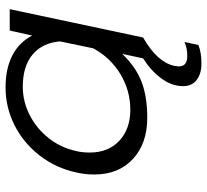

<svg xmlns="http://www.w3.org/2000/svg" viewBox="-47 -488 745 691"><g transform="rotate(-90 325.5 -142.5)"><path d="M361 144Q361 102 390 64Q419 26 461 0L477 -75Q430 -26 376.5 -5.5Q323 15 247 15Q155 15 99 -36.5Q43 -88 43 -176Q43 -208 50 -239Q66 -314 111.5 -372.5Q157 -431 221 -463Q285 -495 356 -495Q425 -495 472.5 -470Q520 -445 543 -399L561 -480H638L536 0Q491 26 466 53.5Q441 81 434 112Q432 124 432 128Q432 144 441.5 151.5Q451 159 471 159Q497 159 520 149L509 199Q482 210 442 210Q406 210 383.5 193Q361 176 361 144ZM497 -179 522 -299Q517 -362 475 -397.5Q433 -433 359 -433Q306 -433 257.5 -408.5Q209 -384 174 -340Q139 -296 127 -239Q122 -219 122 -192Q122 -125 164.5 -85.5Q207 -46 276 -46Q345 -46 404 -81.5Q463 -117 497 -179Z"/></g></svg>

Font: Prompt Light
Style: Italic
Weight: 300
Italic angle: -12°
Designer: Katatrad Team
Foundry: CadsonDemak
Version: Version 1.000